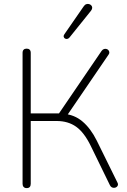

<svg xmlns="http://www.w3.org/2000/svg" viewBox="-20 -961 651 987"><path d="M117 6Q107 6 101.5 0Q96 -6 96 -16V-689Q96 -700 101.5 -705.5Q107 -711 117 -711Q127 -711 132.5 -705.5Q138 -700 138 -689V-378H296L273 -363L502 -699Q507 -706 513.5 -708.5Q520 -711 526.5 -709.5Q533 -708 537 -703.5Q541 -699 542 -693Q543 -687 538 -680L319 -359L306 -376Q362 -372 404 -336.5Q446 -301 477 -239L584 -22Q588 -15 586 -9Q584 -3 579 0.5Q574 4 567.5 4.5Q561 5 555 2Q549 -1 545 -9L447 -210Q413 -280 371.5 -309.5Q330 -339 271 -339H138V-16Q138 -6 133 0Q128 6 117 6ZM337 -768Q332 -762 325.5 -761Q319 -760 314 -763Q309 -766 307.5 -772Q306 -778 311 -785L410 -928Q416 -937 423.5 -939.5Q431 -942 438 -940Q445 -938 449.5 -933Q454 -928 454 -921Q454 -914 448 -906Z"/></svg>

Font: Nunito ExtraLight
Style: Regular
Weight: 200
Designer: Vernon Adams
Foundry: Vernon Adams
Version: Version 3.602;April 4, 2023;FontCreator 14.0.0.2856 64-bit